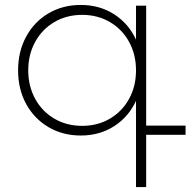

<svg xmlns="http://www.w3.org/2000/svg" viewBox="-20 -544 769 775"><path d="M729 0H570V211H529V-137Q499 -72 440.5 -34.5Q382 3 306 3Q233 3 175.5 -31Q118 -65 85.5 -124.5Q53 -184 53 -260Q53 -336 85.5 -396Q118 -456 175.5 -490Q233 -524 306 -524Q382 -524 440.5 -486.5Q499 -449 529 -384V-521H570V-37H729ZM529 -260Q529 -324 501 -375Q473 -426 423.5 -455Q374 -484 312 -484Q249 -484 199.5 -455Q150 -426 122 -375Q94 -324 94 -260Q94 -196 122 -145Q150 -94 199.5 -65Q249 -36 312 -36Q374 -36 423.5 -65Q473 -94 501 -145Q529 -196 529 -260Z"/></svg>

Font: Montserrat arm2 ExtraLight
Style: Regular
Weight: 275
Designer: Julieta Ulanovsky
Foundry: Julieta Ulanovsky
Version: Version 6.000